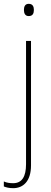

<svg xmlns="http://www.w3.org/2000/svg" viewBox="-52 -742 268 1003"><path d="M73 -690C73 -673 79 -658 98 -658C119 -658 125 -672 125 -690C125 -706 120 -722 98 -722C78 -722 73 -706 73 -690ZM17 241C68 241 110 206 110 122V-528H84V116C84 180 63 215 17 215C0 215 -17 213 -32 206V232C-20 237 -4 241 17 241Z"/></svg>

Font: Noto Sans Arabic UI SmCn Th
Style: Regular
Weight: 100
Width: 4
Designer: Monotype Design Team, Nadine Chahine and Nizar Qandah
Foundry: Monotype Imaging Inc.
Version: Version 2.010